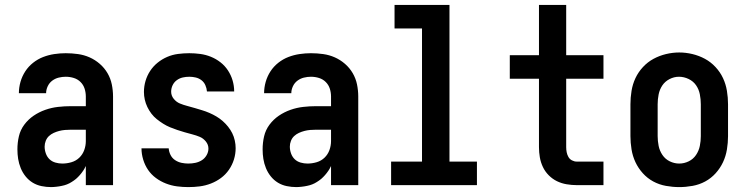

<svg xmlns="http://www.w3.org/2000/svg" viewBox="-20 -755 3040 783"><path d="M189 8Q169 8 149.5 4Q130 0 113.5 -10Q97 -20 84.5 -35.5Q72 -51 64.5 -69.5Q57 -88 54 -107Q51 -126 51 -146Q51 -173 57 -199Q63 -225 79 -246.5Q95 -268 117 -283Q139 -298 164.5 -307Q190 -316 216.5 -319Q243 -322 269 -322H330V-361Q330 -378 325 -393.5Q320 -409 308.5 -420.5Q297 -432 281 -437Q265 -442 248 -442Q234 -442 219.5 -438.5Q205 -435 193 -426Q181 -417 174.5 -403Q168 -389 168 -375H57Q57 -398 63.5 -421Q70 -444 83 -464Q96 -484 115 -499Q134 -514 156 -522.5Q178 -531 201.5 -534.5Q225 -538 248 -538Q273 -538 298 -534.5Q323 -531 345.5 -521Q368 -511 387 -494.5Q406 -478 418.5 -456.5Q431 -435 436 -410.5Q441 -386 441 -361V0H330V-78Q325 -68 323.5 -65.5Q322 -63 319 -58.5Q316 -54 312.5 -49.5Q309 -45 305.5 -41Q302 -37 298 -33Q294 -29 290 -25.5Q286 -22 281.5 -19Q277 -16 272.5 -13Q268 -10 263 -7.5Q258 -5 253 -3Q248 -1 242.5 0.5Q237 2 232 3Q227 4 221.5 5Q216 6 210.5 6.5Q205 7 199.5 7.5Q194 8 189 8ZM234 -88Q253 -88 271.5 -93.5Q290 -99 303.5 -112Q317 -125 323.5 -143Q330 -161 330 -180V-226H269Q257 -226 245 -225Q233 -224 221.5 -221Q210 -218 199 -213Q188 -208 179.5 -200Q171 -192 166.5 -180.5Q162 -169 162 -157Q162 -143 167 -129Q172 -115 182 -105.5Q192 -96 206 -92Q220 -88 234 -88Z M748 8Q725 8 702 5Q679 2 657 -6.5Q635 -15 616 -29Q597 -43 584 -62Q571 -81 564 -104Q557 -127 557 -150H668Q669 -136 675.5 -123Q682 -110 694 -102Q706 -94 720 -91Q734 -88 748 -88Q763 -88 777 -91Q791 -94 803 -101.5Q815 -109 822.5 -122Q830 -135 830 -149Q830 -165 819.5 -178Q809 -191 794.5 -197Q780 -203 764.5 -207Q749 -211 733.5 -215.5Q718 -220 703 -225Q688 -230 673.5 -236Q659 -242 645.5 -250.5Q632 -259 619.5 -269Q607 -279 597.5 -291.5Q588 -304 581 -318.5Q574 -333 570.5 -348.5Q567 -364 567 -380Q567 -403 573.5 -425Q580 -447 592.5 -466Q605 -485 623 -499.5Q641 -514 662 -523Q683 -532 706 -535Q729 -538 752 -538Q774 -538 796.5 -535Q819 -532 840 -523.5Q861 -515 879 -501Q897 -487 909.5 -468Q922 -449 928.5 -427Q935 -405 935 -382H824Q823 -395 817.5 -407.5Q812 -420 801.5 -428Q791 -436 778 -439Q765 -442 752 -442Q738 -442 725 -439Q712 -436 701 -428Q690 -420 684 -407.5Q678 -395 678 -381Q678 -365 688.5 -352Q699 -339 713.5 -333Q728 -327 743.5 -323Q759 -319 774 -314.5Q789 -310 804 -305.5Q819 -301 834 -294.5Q849 -288 862.5 -280Q876 -272 888 -261.5Q900 -251 910 -238.5Q920 -226 927 -212Q934 -198 937.5 -182Q941 -166 941 -151Q941 -127 934 -104.5Q927 -82 913.5 -62.5Q900 -43 881 -29Q862 -15 840 -6.5Q818 2 795 5Q772 8 748 8Z M1189 8Q1169 8 1149.5 4Q1130 0 1113.5 -10Q1097 -20 1084.5 -35.5Q1072 -51 1064.5 -69.5Q1057 -88 1054 -107Q1051 -126 1051 -146Q1051 -173 1057 -199Q1063 -225 1079 -246.5Q1095 -268 1117 -283Q1139 -298 1164.5 -307Q1190 -316 1216.5 -319Q1243 -322 1269 -322H1330V-361Q1330 -378 1325 -393.5Q1320 -409 1308.5 -420.5Q1297 -432 1281 -437Q1265 -442 1248 -442Q1234 -442 1219.5 -438.5Q1205 -435 1193 -426Q1181 -417 1174.5 -403Q1168 -389 1168 -375H1057Q1057 -398 1063.5 -421Q1070 -444 1083 -464Q1096 -484 1115 -499Q1134 -514 1156 -522.5Q1178 -531 1201.5 -534.5Q1225 -538 1248 -538Q1273 -538 1298 -534.5Q1323 -531 1345.5 -521Q1368 -511 1387 -494.5Q1406 -478 1418.5 -456.5Q1431 -435 1436 -410.5Q1441 -386 1441 -361V0H1330V-78Q1325 -68 1323.5 -65.5Q1322 -63 1319 -58.5Q1316 -54 1312.5 -49.5Q1309 -45 1305.5 -41Q1302 -37 1298 -33Q1294 -29 1290 -25.5Q1286 -22 1281.5 -19Q1277 -16 1272.5 -13Q1268 -10 1263 -7.5Q1258 -5 1253 -3Q1248 -1 1242.5 0.5Q1237 2 1232 3Q1227 4 1221.5 5Q1216 6 1210.5 6.5Q1205 7 1199.5 7.5Q1194 8 1189 8ZM1234 -88Q1253 -88 1271.5 -93.5Q1290 -99 1303.5 -112Q1317 -125 1323.5 -143Q1330 -161 1330 -180V-226H1269Q1257 -226 1245 -225Q1233 -224 1221.5 -221Q1210 -218 1199 -213Q1188 -208 1179.5 -200Q1171 -192 1166.5 -180.5Q1162 -169 1162 -157Q1162 -143 1167 -129Q1172 -115 1182 -105.5Q1192 -96 1206 -92Q1220 -88 1234 -88Z M1575 0V-96H1701V-639H1589V-735H1813V-96H1925V0Z M2332 0Q2312 0 2291 -3.5Q2270 -7 2251.5 -16Q2233 -25 2218 -40Q2203 -55 2194 -74Q2185 -93 2181.5 -113.5Q2178 -134 2178 -155V-434H2059V-530H2178V-735H2289V-530H2441V-434H2289V-155Q2289 -144 2291 -134Q2293 -124 2298 -115Q2303 -106 2312.5 -101Q2322 -96 2332 -96H2441V0Z M2750 8Q2723 8 2695.5 3Q2668 -2 2644 -15Q2620 -28 2601.5 -48.5Q2583 -69 2571.5 -93.5Q2560 -118 2555.5 -145.5Q2551 -173 2551 -200V-330Q2551 -357 2555.5 -384.5Q2560 -412 2571.5 -436.5Q2583 -461 2602 -481.5Q2621 -502 2645 -515Q2669 -528 2696 -534.5Q2723 -541 2750 -541Q2777 -541 2804 -534.5Q2831 -528 2855 -515Q2879 -502 2898 -481.5Q2917 -461 2928.5 -436.5Q2940 -412 2944.5 -384.5Q2949 -357 2949 -330V-200Q2949 -173 2944.5 -145.5Q2940 -118 2928.5 -93.5Q2917 -69 2898.5 -48.5Q2880 -28 2856 -15Q2832 -2 2804.5 3Q2777 8 2750 8ZM2750 -88Q2770 -88 2788.5 -97Q2807 -106 2818.5 -123Q2830 -140 2834 -160Q2838 -180 2838 -200V-330Q2838 -350 2834 -370.5Q2830 -391 2818.5 -407.5Q2807 -424 2788 -433Q2769 -442 2749 -442Q2729 -442 2710.5 -432.5Q2692 -423 2681 -406.5Q2670 -390 2666 -370Q2662 -350 2662 -330V-200Q2662 -180 2666 -160Q2670 -140 2681.5 -123Q2693 -106 2711.5 -97Q2730 -88 2750 -88Z"/></svg>

Font: iosevka_custom_sans_ss08
Style: Bold
Weight: 700
Designer: Belleve Invis
Foundry: Belleve Invis
Version: Version 10.3.0; ttfautohint (v1.8.3)